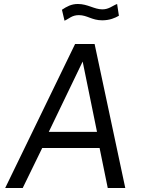

<svg xmlns="http://www.w3.org/2000/svg" viewBox="-20 -944 727 964"><path d="M577 -865 568 -924C544 -915 527 -897 494 -897C453 -897 421 -924 371 -924C338 -924 315 -911 291 -895L304 -840C327 -850 341 -868 376 -868C418 -868 441 -842 493 -842C531 -842 558 -854 577 -865ZM6 0H94L192 -201H480L521 0H609L455 -723H357ZM225 -282 395 -635 467 -282Z"/></svg>

Font: United Sans
Style: Italic
Weight: 400
Italic angle: -8°
Designer: Pablo Impallari, Rodrigo Fuenzalida (Modified by Dan O. Williams)
Version: Version 1.000;PS 001.000;hotconv 1.0.88;makeotf.lib2.5.64775